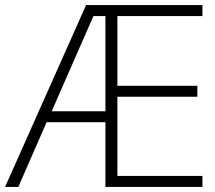

<svg xmlns="http://www.w3.org/2000/svg" viewBox="-21 -734 843 754"><path d="M774 0H393V-254H162L51 0H-1L317 -714H774V-671H440V-397H754V-354H440V-43H774ZM182 -297H393V-671H346Z"/></svg>

Font: Noto Sans Thaana ExtraLight
Style: Regular
Weight: 200
Designer: David Williams
Foundry: Google Inc.
Version: Version 3.001; ttfautohint (v1.8.4.7-5d5b)